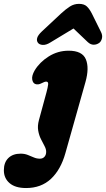

<svg xmlns="http://www.w3.org/2000/svg" viewBox="-145 -735 549 994"><path d="M297.5 -310.5 193.5 58Q169.5 143.5 118.8 191Q68 238.5 -10 238.5Q-66 238.5 -95.5 213Q-125 187.5 -125 146.5Q-125 106 -101.8 83.2Q-78.5 60.5 -38 60.5Q-18 60.5 -1.5 67Q15 73.5 30 80Q45 86.5 61.5 86.5Q77 86.5 85.8 76Q94.5 65.5 94 50Q94 37 85.5 21Q77 5 67 -14.8Q57 -34.5 52.8 -58.8Q48.5 -83 56.5 -113L95.5 -256.5Q102.5 -282.5 104.2 -297.5Q106 -312.5 94 -312.5Q86 -312.5 70 -304Q52 -294.5 38 -300Q25 -304.5 21.8 -323.5Q18.5 -342.5 34.5 -370.5Q60.5 -413.5 107.5 -443Q154.5 -472.5 210.5 -472.5Q281 -472.5 299.5 -428Q318 -383.5 297.5 -310.5ZM115.5 -515Q94 -501.5 76.5 -502.5Q59 -503.5 51.5 -513.5Q43.5 -524 47.5 -538.5Q51.5 -553 71 -571.5L171 -665Q196 -688 217.2 -701.5Q238.5 -715 264 -715Q290.5 -715 304.5 -701.8Q318.5 -688.5 330.5 -665L378 -569Q386.5 -552 382.8 -536.5Q379 -521 369.5 -513.5Q356 -503.5 340 -503.5Q324 -503.5 309.5 -517L235.5 -587.5Z"/></svg>

Font: Fraunces 72pt S100 Black
Style: Italic
Weight: 900
Italic angle: -16°
Version: Version 1.000; ttfautohint (v1.8.3)